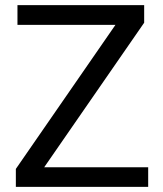

<svg xmlns="http://www.w3.org/2000/svg" viewBox="-20 -731 639 751"><path d="M152.8 -76.7H559.6V0H42V-70.3L431.6 -633.8H48.3V-710.9H543.9V-642.1Z"/></svg>

Font: Dirooz
Style: Regular
Weight: 400
Foundry: DejaVu fonts team - Redesigned by Saber Rastikerdar
Version: Version 0.2.1